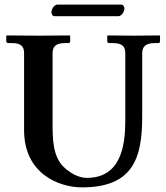

<svg xmlns="http://www.w3.org/2000/svg" viewBox="-20 -799 718 829"><path d="M521 -569V-278C521 -170 502 -31 355 -31C318 -31 282 -52 253 -80C207 -127 207 -204 207 -270V-569C207 -597 220 -613 261 -613H275C280 -613 283 -616 283 -621V-645L281 -646C281 -646 181 -645 146 -645C106 -645 9 -646 9 -646L7 -645V-621C7 -616 11 -613 16 -613H30C69 -613 84 -601 84 -569V-237C84 -47 237 10 334 10C555 10 594 -117 594 -295V-569C594 -597 608 -613 649 -613H663C668 -613 671 -616 671 -621V-645L669 -646C669 -646 593 -645 557 -645C518 -645 445 -646 445 -646L443 -645V-621C443 -616 447 -613 452 -613H466C505 -613 521 -601 521 -569ZM491 -729C505 -729 517 -749 517 -762C517 -770 513 -779 503 -779H227C214 -779 202 -759 202 -747C202 -738 206 -729 217 -729Z"/></svg>

Font: Libertinus Serif Semibold
Style: Regular
Weight: 600
Designer: Philipp H. Poll, Khaled Hosny
Foundry: Caleb Maclennan
Version: Version 7.050;RELEASE